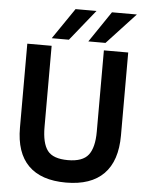

<svg xmlns="http://www.w3.org/2000/svg" viewBox="-60 -950 778 1014"><g transform="rotate(5 328.5 -442.5)"><path d="M61 -252V-697H190V-267Q190 -181 219.5 -142Q249 -103 328 -103Q406 -103 436.5 -142.5Q467 -182 467 -266V-697H596V-257Q596 -122 528 -53Q460 16 328 16Q196 16 128.5 -51.5Q61 -119 61 -252ZM492 -901H624L472 -737H381ZM299 -901H410L278 -737H187Z"/></g></svg>

Font: Hanken Grotesk
Style: Bold
Weight: 700
Designer: Alfredo Marco Pradil
Foundry: Hanken Design Co.
Version: Version 3.014